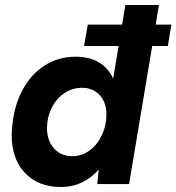

<svg xmlns="http://www.w3.org/2000/svg" viewBox="-20 -740 709 772"><path d="M333 -641H471L484 -720H619L606 -641H669L655 -555H592L499 0H371L377 -58Q347 -24 308.5 -6Q270 12 226 12Q134 12 80.5 -44.5Q27 -101 27 -197Q27 -218 30 -240Q38 -318 71.5 -380Q105 -442 160 -477Q215 -512 284 -512Q340 -512 378 -489Q416 -466 435 -424L457 -555H318ZM270 -112Q310 -112 341.5 -136Q373 -160 390.5 -198.5Q408 -237 408 -280Q408 -328 381 -357.5Q354 -387 310 -387Q270 -387 237.5 -364.5Q205 -342 187 -304.5Q169 -267 169 -225Q169 -175 197 -143.5Q225 -112 270 -112Z"/></svg>

Font: Oak Sans
Style: Bold Italic
Weight: 700
Italic angle: -9.5°
Foundry: Erik Kennedy, Walven
Version: Version 1.000